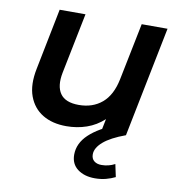

<svg xmlns="http://www.w3.org/2000/svg" viewBox="-84 -611 849 915"><g transform="rotate(10 340.5 -153.0)"><path d="M258 7Q190 7 143 -21.5Q96 -50 76 -104.5Q56 -159 72 -238L131 -534H256L197 -241Q184 -175 209 -139Q234 -103 299 -103Q366 -103 411 -141Q456 -179 472 -257L528 -534H653L546 0H427L439 -59Q402 -25 356 -9Q310 7 258 7ZM435 228Q384 228 351.5 203.5Q319 179 319 134Q319 79 365 35.5Q411 -8 495 -40L546 0Q475 26 440.5 56Q406 86 406 117Q406 138 419.5 149Q433 160 455 160Q490 160 520 144L533 205Q513 215 488.5 221.5Q464 228 435 228Z"/></g></svg>

Font: Montserrat SemiBold
Style: Italic
Weight: 600
Italic angle: -11.3°
Designer: Julieta Ulanovsky
Foundry: Julieta Ulanovsky
Version: Version 9.000; ttfautohint (v1.8.4.7-5d5b)